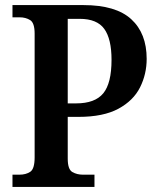

<svg xmlns="http://www.w3.org/2000/svg" viewBox="-20 -734 622 754"><path d="M29 0V-48H56Q82 -48 99 -59.5Q116 -71 116 -116V-602Q116 -644 98.5 -655Q81 -666 57 -666H29V-714H308Q435 -714 495.5 -658.5Q556 -603 556 -503Q556 -443 530 -391Q504 -339 445 -307Q386 -275 288 -275H246V-111Q246 -69 264 -58.5Q282 -48 306 -48H351V0ZM279 -328Q353 -328 385.5 -367.5Q418 -407 418 -499Q418 -581 389.5 -620.5Q361 -660 293 -660H246V-328Z"/></svg>

Font: Noto Serif SemiCondensed SemiBold
Style: Regular
Weight: 600
Width: 4
Designer: Monotype Design Team
Foundry: Monotype Imaging Inc.
Version: Version 2.013; ttfautohint (v1.8.4.7-5d5b)